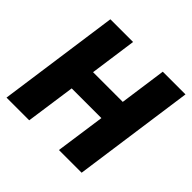

<svg xmlns="http://www.w3.org/2000/svg" viewBox="-182 -924 1106 1106"><g transform="rotate(45 371.0 -371.0)"><path d="M241 -303 198 0H13L117 -742H302L262 -456H504L544 -742H729L625 0H440L483 -303Z"/></g></svg>

Font: Morrison ExtraBold
Style: Regular
Weight: 800
Designer: Pablo Impallari, Rodrigo Fuenzalida (Modified by Dan O. Williams)
Version: Version 0.03;June 6, 2019;FontCreator 11.5.0.2425 64-bit; tt